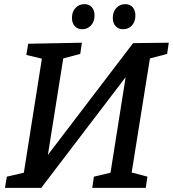

<svg xmlns="http://www.w3.org/2000/svg" viewBox="-20 -906 834 926"><path d="M794 -700 786 -646 703 -624 615 -74 691 -54 683 0H425L433 -54L513 -73L586 -534L179 0H4L13 -54L95 -73L182 -623L107 -641L116 -695L375 -700L367 -646L285 -624L211 -159L622 -698ZM327 -820Q327 -849 344 -867.5Q361 -886 387 -886Q410 -886 423 -871Q436 -856 436 -831Q436 -802 419 -783.5Q402 -765 376 -765Q354 -765 340.5 -780Q327 -795 327 -820ZM524 -820Q524 -849 541 -867.5Q558 -886 584 -886Q607 -886 620 -871Q633 -856 633 -831Q633 -802 616.5 -783.5Q600 -765 574 -765Q551 -765 537.5 -780Q524 -795 524 -820Z"/></svg>

Font: Bitter Pro Medium
Style: Italic
Weight: 500
Italic angle: -9°
Designer: Sol Matas, and Bitter project Authors
Foundry: Sol Matas
Version: Version 1.010